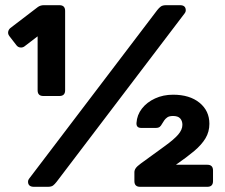

<svg xmlns="http://www.w3.org/2000/svg" viewBox="-20 -720 869 740"><path d="M147 -350Q125 -350 125 -372V-580L74 -541Q67 -536 58 -537Q49 -538 43 -546L16 -581Q10 -589 11.5 -597.5Q13 -606 20 -612L126 -693Q136 -700 149 -700H209Q231 -700 231 -678V-372Q231 -350 209 -350ZM111 0Q88 0 88 -20Q88 -26 92 -31L586 -681Q593 -690 600 -695Q607 -700 621 -700H674Q696 -700 696 -680Q696 -674 692 -669L198 -19Q191 -10 184.5 -5Q178 0 164 0ZM520 0Q498 0 498 -22V-56Q498 -64 503 -71.5Q508 -79 523 -90Q579 -131 614.5 -156.5Q650 -182 666.5 -201Q683 -220 683 -239Q683 -254 674.5 -263.5Q666 -273 647 -273Q632 -273 624.5 -267.5Q617 -262 613 -256Q609 -250 606 -245Q600 -234 595 -230.5Q590 -227 582 -227H524Q505 -227 506 -246Q508 -277 527 -301.5Q546 -326 577.5 -340.5Q609 -355 647 -355Q711 -355 749 -324Q787 -293 787 -243Q787 -212 772 -187Q757 -162 728.5 -138Q700 -114 658 -85H779Q801 -85 801 -63V-22Q801 0 779 0Z"/></svg>

Font: DVN-Rubik
Style: Bold
Weight: 700
Designer: Hubert and Fischer
Foundry: Hubert & Fischer
Version: Version 2.102